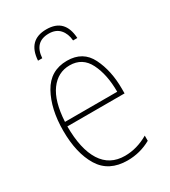

<svg xmlns="http://www.w3.org/2000/svg" viewBox="-179 -803 797 901"><g transform="rotate(-30 219.5 -352.0)"><path d="M112 -606H135Q141 -691 219 -691Q257 -691 278 -667.5Q299 -644 302 -606H325Q319 -714 219 -714Q119 -714 112 -606ZM50 -262Q50 -140 96 -65Q142 10 243 10Q311 10 370 -23V-51Q308 -15 243 -15Q161 -15 119 -81Q77 -147 77 -270H387V-296Q387 -393 351 -465.5Q315 -538 229 -538Q138 -538 94 -458.5Q50 -379 50 -262ZM361 -294H78Q84 -403 124.5 -458Q165 -513 229 -513Q298 -513 329.5 -450Q361 -387 361 -294Z"/></g></svg>

Font: Noto Sans Display SemiCondensed Thin
Style: Regular
Weight: 250
Width: 4
Designer: Monotype Design team
Foundry: Monotype Imaging Inc.
Version: 1.000